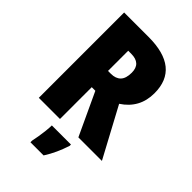

<svg xmlns="http://www.w3.org/2000/svg" viewBox="-272 -866 1136 1136"><g transform="rotate(45 296.0 -297.5)"><path d="M268 -765Q529 -765 529 -554Q529 -491 502.5 -443Q476 -395 425 -362L592 -51H395L271 -317H241V-51H64V-765ZM266 -622H241V-453H265Q305 -453 326.5 -475Q348 -497 348 -545Q348 -622 266 -622ZM394 21Q381 61 364.5 97.5Q348 134 325 170H215V156Q219 138 223.5 111Q228 84 231 57Q234 30 234 10H394Z"/></g></svg>

Font: Noto Sans Tamil UI Condensed Black
Style: Regular
Weight: 900
Width: 3
Designer: Jelle Bosma - Monotype Design Team
Foundry: Monotype Imaging Inc.
Version: Version 2.004; ttfautohint (v1.8.4.7-5d5b)